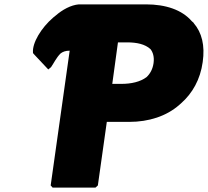

<svg xmlns="http://www.w3.org/2000/svg" viewBox="-20 -852 952 879"><path d="M648 -832H341C305 -829 266 -808 234 -780L224 -772C168 -724 127 -655 131 -611V-609L138 -601L201 -534L213 -544L214 -545C227 -564 238 -588 257 -607C267 -615 280 -620 299 -620L212 -3L221 7H417L428 -3L469 -294H572C661 -294 742 -320 801 -372L809 -379C861 -425 897 -488 908 -568C919 -644 904 -703 867 -746V-747L858 -755C813 -807 739 -832 648 -832ZM520 -658H562C606 -658 644 -650 669 -627C680 -613 687 -592 683 -563C679 -535 667 -514 651 -499C622 -477 580 -468 536 -468H494Z"/></svg>

Font: Hussar Woodtype
Style: UltraObl
Weight: 900
Foundry: Cannot Into Space Fonts
Version: Version 1.07